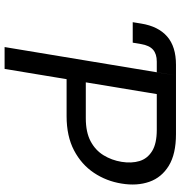

<svg xmlns="http://www.w3.org/2000/svg" viewBox="4 -772 768 815"><g transform="rotate(90 387.5 -364.0)"><path d="M73.7 -543.9 79.6 -580.1Q91.3 -652.3 134.3 -689.9Q177.2 -727.5 254.4 -727.5H299.8L286.1 -646H241.2Q208.5 -646 190.4 -630.1Q172.4 -614.3 166.5 -579.1L160.6 -543.9ZM179.2 0 299.8 -727.5H548.8Q633.3 -727.5 683.1 -697Q732.9 -666.5 751.2 -614.3Q769.5 -562 758.8 -497.1Q748.5 -432.1 713.1 -379.2Q677.7 -326.2 617.7 -294.7Q557.6 -263.2 472.7 -263.2H296.4L310.1 -344.7H481.4Q540.5 -344.7 578.9 -365Q617.2 -385.3 638.4 -419.9Q659.7 -454.6 666.5 -496.6Q673.3 -539.1 663.1 -572.8Q652.8 -606.4 620.8 -626.2Q588.9 -646 530.3 -646H378.9L272 0Z"/></g></svg>

Font: Adwaita Sans
Style: Italic
Weight: 400
Italic angle: -9.39999°
Designer: Rasmus Andersson
Foundry: rsms
Version: Version 4.001;git-9221beed3